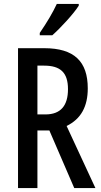

<svg xmlns="http://www.w3.org/2000/svg" viewBox="-20 -960 517 980"><path d="M382 -931V-940H270C249 -895 220 -846 183 -792V-780H247C290 -818 357 -891 382 -931ZM206 -714H72V0H171V-294H232L359 0H467L320 -317C394 -353 428 -417 428 -509C428 -646 359 -714 206 -714ZM205 -625C288 -625 327 -590 327 -505C327 -421 290 -376 212 -376H171V-625Z"/></svg>

Font: Noto Sans Gurmukhi UI ExtraCondensed Medium
Style: Regular
Weight: 500
Width: 2
Designer: Jelle Bosma - Monotype Design Team
Foundry: Monotype Imaging Inc.
Version: Version 2.004